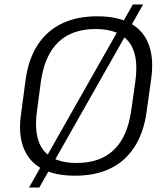

<svg xmlns="http://www.w3.org/2000/svg" viewBox="-20 -780 749 860"><path d="M316 7Q225 7 166.5 -25Q108 -57 84.5 -120.5Q61 -184 75 -275L95 -425Q108 -517 149.5 -580Q191 -643 258 -675Q325 -707 416 -707Q507 -707 565 -675Q623 -643 646.5 -580Q670 -517 657 -425L636 -275Q623 -184 581.5 -120.5Q540 -57 473.5 -25Q407 7 316 7ZM323 -50Q429 -50 490 -108.5Q551 -167 568 -286L586 -414Q603 -533 558 -591.5Q513 -650 408 -650Q303 -650 241.5 -591.5Q180 -533 163 -414L146 -286Q129 -167 173.5 -108.5Q218 -50 323 -50ZM621 -760 156 60H110L575 -760Z"/></svg>

Font: Pathway Extreme 28pt Light
Style: Italic
Weight: 300
Italic angle: -8°
Designer: Eduardo Rodriguez Tunni
Foundry: Eduardo Rodriguez Tunni
Version: Version 1.001;gftools[0.9.26]